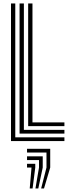

<svg xmlns="http://www.w3.org/2000/svg" viewBox="-20 -820 408 1116"><path d="M43.9 0V-800H68.8V-21.7H354.4V0ZM93.8 -43.5V-800H118.8V-65.2H354.4V-43.5ZM143.7 -86.9V-800H168.7V-108.7H354.4V-86.9ZM219.1 275.5 250.2 153.7V66.7H137.1V45H271.9V153.7L235.8 275.5ZM152.8 275.5 163.2 153.7H137.1V131.9H185V153.7L169.4 275.5ZM186 275.5 206.7 153.7V110.2H137.1V88.5H228.4V153.7L202.6 275.5Z"/></svg>

Font: Big Shoulders Inline Thin
Style: Regular
Weight: 100
Designer: Patric King
Foundry: XO Type Co
Version: Version 2.002